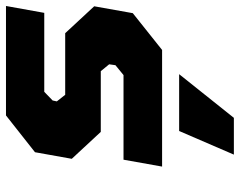

<svg xmlns="http://www.w3.org/2000/svg" viewBox="-100 -462 802 642"><g transform="rotate(-90 301.0 -141.0)"><path d="M65 0 88 -129H371L404 -156L407 -177L384 -205H181L91 -302L113 -425L236 -522H602L579 -394H315L286 -366L283 -352L305 -324H511L601 -227L578 -98L455 0ZM105 240 184 57H374L228 240Z"/></g></svg>

Font: Tomorrow
Style: Bold Italic
Weight: 700
Italic angle: -10°
Designer: Tony de Marco, Monica Rizzolli
Foundry: Just in Type
Version: Version 2.002